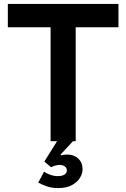

<svg xmlns="http://www.w3.org/2000/svg" viewBox="-20 -720 643 979"><path d="M205 155Q216 164 235.5 171Q255 178 274 178Q297 178 309 170Q321 162 321 149Q321 136 310.5 128.5Q300 121 285 121Q261 121 241 133L206 104L271 0H238V-581H20V-700H584V-581H366V0H352L289 68L293 72Q306 68 322 68Q357 68 379 88.5Q401 109 401 144Q401 165 387.5 187Q374 209 346.5 224Q319 239 277 239Q245 239 221 231Q197 223 175 211Z"/></svg>

Font: Haskoy Bold
Style: Regular
Weight: 700
Designer: Ertekin Erdin
Foundry: Ertekin Erdin
Version: Version 1.500; ttfautohint (v1.8.3)